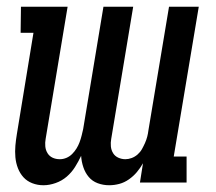

<svg xmlns="http://www.w3.org/2000/svg" viewBox="-20 -540 640 568"><path d="M108 8Q91 8 75.5 2Q60 -4 49.5 -15.5Q39 -27 33 -42.5Q27 -58 25.5 -75Q24 -92 25.5 -109Q27 -126 30 -144L79 -443H41L42 -520H180L115 -129Q113 -118 114 -107Q115 -96 120.5 -87Q126 -78 135.5 -73.5Q145 -69 157 -69Q167 -69 176.5 -73Q186 -77 193.5 -84.5Q201 -92 206.5 -101Q212 -110 215.5 -119.5Q219 -129 221.5 -139Q224 -149 226 -158L286 -520H374L309 -129Q307 -118 308 -107Q309 -96 314.5 -87Q320 -78 330 -73.5Q340 -69 351 -69Q360 -69 369.5 -72.5Q379 -76 387 -83Q395 -90 400 -99Q405 -108 409 -117Q413 -126 415.5 -135.5Q418 -145 419 -154L480 -520H568L494 -77H532V0H394L403 -57Q395 -43 385 -31Q375 -19 361.5 -9.5Q348 0 333 4Q318 8 303 8Q285 8 269 2Q253 -4 242.5 -16.5Q232 -29 226.5 -45.5Q221 -62 220 -79Q212 -62 202 -46Q192 -30 177.5 -17.5Q163 -5 144.5 1.5Q126 8 109 8Z"/></svg>

Font: Iosevka HT Medium Extended
Style: Italic
Weight: 500
Width: 7
Italic angle: -9°
Monospace: yes
Designer: Belleve Invis
Foundry: Belleve Invis
Version: Version 32.3.0; ttfautohint (v1.8.4)